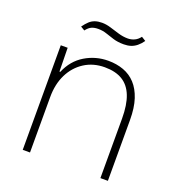

<svg xmlns="http://www.w3.org/2000/svg" viewBox="-125 -787 831 892"><g transform="rotate(20 290.5 -341.5)"><path d="M85 0V-517H119L121 -400H125Q151 -462 203.5 -493.5Q256 -525 318 -525Q359 -525 393.5 -512.5Q428 -500 453 -473Q478 -446 492 -403.5Q506 -361 506 -300V0H469V-294Q469 -362 452 -405.5Q435 -449 400.5 -470Q366 -491 313 -491Q256 -491 212.5 -463Q169 -435 145 -386.5Q121 -338 121 -274V0ZM358 -621Q328 -621 305.5 -628Q283 -635 264 -641.5Q245 -648 223 -648Q204 -648 190.5 -642Q177 -636 164 -619L144 -631Q157 -649 169 -660Q181 -671 196 -676Q211 -681 230 -681Q251 -681 273.5 -674Q296 -667 319.5 -660Q343 -653 366 -653Q383 -653 398.5 -660Q414 -667 426 -683L447 -670Q435 -653 421.5 -642Q408 -631 392.5 -626Q377 -621 358 -621Z"/></g></svg>

Font: Mona Sans ExtraLight
Style: Regular
Weight: 200
Designer: Deni Anggara
Foundry: GitHub
Version: Version 2.000